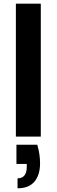

<svg xmlns="http://www.w3.org/2000/svg" viewBox="-20 -740 307 1040"><path d="M66 0V-720H201V0ZM75 280V226Q125 226 125 163V148H69V44H182Q190 71 193.5 96.5Q197 122 197 144Q197 208 166.5 244Q136 280 75 280Z"/></svg>

Font: DM Sans
Style: Bold
Weight: 700
Designer: Colophon Foundry, Jonny Pinhorn
Foundry: Colophon Foundry
Version: Version 4.004; ttfautohint (v1.8.4.7-5d5b)